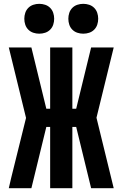

<svg xmlns="http://www.w3.org/2000/svg" viewBox="-20 -983 640 1003"><path d="M144 0H26L38 -52L116 -367L26 -735H144L222 -415H242V-735H358V-415H378L456 -735H574L484 -368L574 0H456L378 -320H358V0H242V-320H222ZM415 -807Q399 -807 384 -812Q369 -817 358 -828Q347 -839 342 -854Q337 -869 337 -885Q337 -901 342 -916Q347 -931 358 -942Q369 -953 384 -958Q399 -963 415 -963Q431 -963 446 -958Q461 -953 472 -942Q483 -931 488 -916Q493 -901 493 -885Q493 -869 488 -854Q483 -839 472 -828Q461 -817 446 -812Q431 -807 415 -807ZM185 -807Q169 -807 154 -812Q139 -817 128 -828Q117 -839 112 -854Q107 -869 107 -885Q107 -901 112 -916Q117 -931 128 -942Q139 -953 154 -958Q169 -963 185 -963Q201 -963 216 -958Q231 -953 242 -942Q253 -931 258 -916Q263 -901 263 -885Q263 -869 258 -854Q253 -839 242 -828Q231 -817 216 -812Q201 -807 185 -807Z"/></svg>

Font: Iosevka Heavy Extended
Style: Regular
Weight: 900
Width: 7
Monospace: yes
Designer: Belleve Invis
Foundry: Belleve Invis
Version: Version 32.5.0; ttfautohint (v1.8.4)